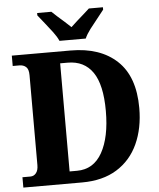

<svg xmlns="http://www.w3.org/2000/svg" viewBox="-61 -983 856 1035"><g transform="rotate(-5 367.0 -465.5)"><path d="M23 0V-56H66Q85 -56 97 -71Q109 -86 109 -114V-601Q109 -633 95 -645.5Q81 -658 59 -658H23V-714H341Q501 -714 592 -628.5Q683 -543 683 -373Q683 -264 644.5 -179.5Q606 -95 529.5 -47.5Q453 0 341 0ZM319 -65Q409 -65 455.5 -148Q502 -231 502 -373Q502 -515 455.5 -582.5Q409 -650 320 -650H279V-65ZM286 -771Q276 -794 256 -820.5Q236 -847 215 -873Q194 -899 179 -918V-931H256Q267 -920 285.5 -903.5Q304 -887 323.5 -870Q343 -853 357 -839Q371 -853 390.5 -870Q410 -887 428.5 -903.5Q447 -920 459 -931H535V-918Q521 -899 499.5 -873Q478 -847 458 -820.5Q438 -794 428 -771Z"/></g></svg>

Font: Noto Serif Ethiopic SemiCondensed ExtraBold
Style: Regular
Weight: 800
Width: 4
Designer: Monotype Design Team
Foundry: Monotype Imaging Inc.
Version: Version 2.102; ttfautohint (v1.8.4.7-5d5b)